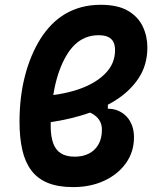

<svg xmlns="http://www.w3.org/2000/svg" viewBox="-20 -762 628 792"><path d="M141.6 -252V-365.2Q227.5 -368.7 298.6 -391.8Q369.6 -415 412.1 -456.5Q454.6 -498 454.6 -555.2Q454.6 -575.2 447.8 -588.9Q440.9 -602.5 426 -609.6Q411.1 -616.7 386.2 -616.7Q356.9 -616.7 332.3 -606.4Q307.6 -596.2 287.8 -576.9Q268.1 -557.6 252.9 -531.2Q221.2 -476.6 205.1 -399.4Q189 -322.3 189 -244.6Q189 -200.2 199.2 -171.6Q209.5 -143.1 231.4 -129.4Q253.4 -115.7 288.6 -115.7Q321.3 -115.7 346.4 -128.4Q371.6 -141.1 386 -166Q400.4 -190.9 400.4 -227.1Q400.4 -250 389.4 -266.8Q378.4 -283.7 357.9 -294.4Q337.4 -305.2 307.6 -310.1L424.8 -338.4V-313.5Q449.2 -313.5 469 -304.7Q488.8 -295.9 503.2 -280Q517.6 -264.2 525.1 -242.9Q532.7 -221.7 532.7 -195.8Q532.7 -135.7 499.8 -89.4Q466.8 -43 410.2 -16.6Q353.5 9.8 281.7 9.8Q219.7 9.8 177.2 -7.6Q134.8 -24.9 109.1 -59.1Q83.5 -93.3 72 -143.6Q60.5 -193.8 60.5 -260.3Q60.5 -361.8 83 -449Q105.5 -536.1 147.9 -603.5Q168.5 -635.7 193.8 -661.4Q219.2 -687 250 -705.1Q280.8 -723.1 317.1 -732.7Q353.5 -742.2 395.5 -742.2Q466.3 -742.2 508.3 -717.3Q550.3 -692.4 569.1 -652.3Q587.9 -612.3 587.9 -566.4Q587.9 -494.1 551.8 -439.5Q515.6 -384.8 453.4 -346.2Q391.1 -307.6 310.8 -284.4Q230.5 -261.2 141.6 -252Z"/></svg>

Font: Cascadia Mono NF
Style: Italic
Weight: 400
Italic angle: -10°
Monospace: yes
Designer: Aaron Bell
Foundry: Saja Typeworks
Version: Version 2404.023